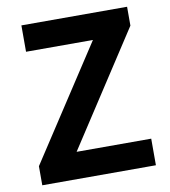

<svg xmlns="http://www.w3.org/2000/svg" viewBox="-83 -811 779 882"><g transform="rotate(-10 306.5 -370.0)"><path d="M43 0H573V-124H225L569 -652V-740H76V-617H388L43 -89Z"/></g></svg>

Font: Source Han Sans SC Bold
Style: Regular
Weight: 700
Designer: Ryoko NISHIZUKA (kana & ideographs); Paul D. Hunt (Latin, Greek & Cyrillic); Wenlong ZHANG (bopomofo); Sandoll Communica
Foundry: Adobe Systems Incorporated
Version: Version 1.001;PS 1.001;hotconv 1.0.78;makeotf.lib2.5.61930